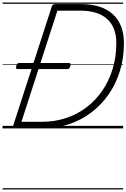

<svg xmlns="http://www.w3.org/2000/svg" viewBox="-20 -1011 996 1512"><path d="M105 0Q77 0 83 -19L388 -960Q391 -970 398 -974.5Q405 -979 421 -979H617Q698 -979 761 -959Q824 -939 867.5 -900Q911 -861 933.5 -803.5Q956 -746 956 -672Q956 -555 924.5 -452.5Q893 -350 835 -267Q777 -184 697.5 -124Q618 -64 520 -32Q422 0 313 0ZM149 -52H313Q411 -52 499 -81Q587 -110 659.5 -164.5Q732 -219 785 -296Q838 -373 867 -468Q896 -563 896 -672Q896 -737 876.5 -785Q857 -833 820.5 -864.5Q784 -896 732 -911.5Q680 -927 615 -927H432ZM121 -467Q109 -467 107 -473.5Q105 -480 108 -491Q110 -502 115.5 -508.5Q121 -515 134 -515H520Q534 -515 535.5 -508Q537 -501 534 -491Q531 -480 526 -473.5Q521 -467 508 -467ZM0 471H950V481H0ZM0 -20H950V0H0ZM0 -505H950V-500H0ZM0 -991H950V-981H0Z"/></svg>

Font: Playwrite IE Guides
Style: Regular
Weight: 400
Designer: Veronika Burian, José Scaglione
Foundry: TypeTogether
Version: Version 1.003